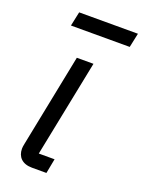

<svg xmlns="http://www.w3.org/2000/svg" viewBox="-136 -770 625 835"><g transform="rotate(20 177.0 -352.5)"><path d="M68 -639H340L354 -705H82ZM187 0 200 -68H127L217 -516H140L54 -86C52 -76 51 -69 51 -63C51 -26 74 0 120 0Z"/></g></svg>

Font: LVC Sans
Style: Italic
Weight: 400
Italic angle: -11.31°
Designer: Mike Abbink, Paul van der Laan, Pieter van Rosmalen
Foundry: Bold Monday
Version: Version 3.0